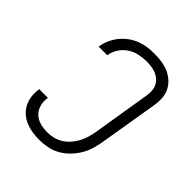

<svg xmlns="http://www.w3.org/2000/svg" viewBox="-206 -873 1012 1012"><g transform="rotate(45 300.0 -367.5)"><path d="M254 8Q227 8 200.5 4Q174 0 150 -10Q126 -20 107 -37Q88 -54 76.5 -77Q65 -100 62 -126.5Q59 -153 63 -181H128Q123 -153 130 -126.5Q137 -100 155.5 -82Q174 -64 200 -57Q226 -50 254 -50Q276 -50 299 -55.5Q322 -61 342.5 -74Q363 -87 379 -105.5Q395 -124 406 -144.5Q417 -165 423.5 -187.5Q430 -210 434 -232L487 -558Q490 -576 489 -594.5Q488 -613 480.5 -628.5Q473 -644 460 -655.5Q447 -667 431 -673.5Q415 -680 396.5 -682.5Q378 -685 360 -685Q333 -685 305 -679Q277 -673 252.5 -657Q228 -641 211.5 -616Q195 -591 191 -564Q191 -563 191 -562Q191 -561 190 -561H126Q126 -562 126 -563Q126 -564 127 -565Q131 -591 142 -615.5Q153 -640 170 -661.5Q187 -683 209.5 -699.5Q232 -716 257.5 -726Q283 -736 308.5 -739.5Q334 -743 360 -743Q388 -743 415.5 -739Q443 -735 467 -724.5Q491 -714 510.5 -696.5Q530 -679 541.5 -655.5Q553 -632 554.5 -604Q556 -576 551 -548L497 -223Q492 -193 483.5 -164Q475 -135 459 -108Q443 -81 420.5 -58Q398 -35 370.5 -19.5Q343 -4 313 2Q283 8 254 8Z"/></g></svg>

Font: Iosevka SS04 Lt Ex Obl
Style: Regular
Weight: 300
Width: 7
Italic angle: -9°
Monospace: yes
Designer: Belleve Invis
Foundry: Belleve Invis
Version: Version 19.0.0; ttfautohint (v1.8.4)